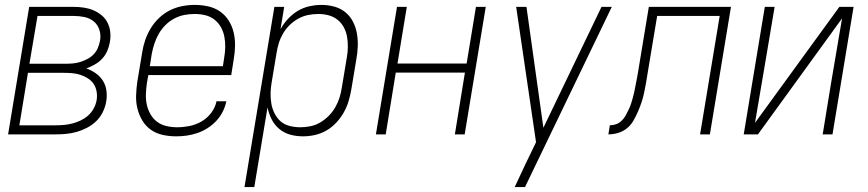

<svg xmlns="http://www.w3.org/2000/svg" viewBox="-20 -548 3540 783"><path d="M207 0H13L99 -520H280Q301 -520 321.5 -517Q342 -514 360 -506.5Q378 -499 393.5 -486.5Q409 -474 418 -456.5Q427 -439 429.5 -418.5Q432 -398 428 -376Q425 -358 417.5 -340.5Q410 -323 397 -309Q384 -295 366.5 -285Q349 -275 332 -269Q352 -262 370 -249.5Q388 -237 399.5 -219Q411 -201 414 -178.5Q417 -156 413 -133Q409 -111 399 -90.5Q389 -70 372.5 -54Q356 -38 335 -27Q314 -16 292.5 -10Q271 -4 249.5 -2Q228 0 207 0ZM100 -288H249Q263 -288 278.5 -289.5Q294 -291 308 -295.5Q322 -300 336.5 -307.5Q351 -315 362 -326.5Q373 -338 379 -352.5Q385 -367 388 -382Q392 -404 385.5 -425.5Q379 -447 362.5 -460.5Q346 -474 324.5 -478.5Q303 -483 280 -483H133ZM59 -37H207Q224 -37 241 -38.5Q258 -40 275.5 -44.5Q293 -49 309.5 -57Q326 -65 339.5 -77Q353 -89 362 -105.5Q371 -122 374 -139Q377 -157 374 -174.5Q371 -192 362 -205.5Q353 -219 339 -228Q325 -237 309 -242.5Q293 -248 275 -249.5Q257 -251 240 -251H94Z M698 8Q670 8 643 2Q616 -4 595 -19Q574 -34 560.5 -56.5Q547 -79 540.5 -105Q534 -131 535 -159Q536 -187 540 -215L560 -335Q564 -361 572.5 -385.5Q581 -410 595 -433Q609 -456 629 -475Q649 -494 673 -506Q697 -518 723 -523Q749 -528 774 -528Q802 -528 829 -522Q856 -516 877.5 -501Q899 -486 913 -463.5Q927 -441 933 -415Q939 -389 938.5 -361Q938 -333 933 -305L923 -242H585L579 -209Q576 -187 575 -165Q574 -143 578.5 -122Q583 -101 593.5 -82.5Q604 -64 620.5 -51.5Q637 -39 658.5 -34Q680 -29 702 -29Q727 -29 752.5 -34Q778 -39 801.5 -52.5Q825 -66 841.5 -88Q858 -110 863 -135H903Q899 -114 888.5 -93Q878 -72 862 -55Q846 -38 826.5 -25.5Q807 -13 785 -5.5Q763 2 741.5 5Q720 8 698 8ZM591 -278H889L894 -311Q898 -333 898.5 -355Q899 -377 895 -398Q891 -419 881 -437Q871 -455 854.5 -468Q838 -481 817 -486Q796 -491 774 -491Q753 -491 732 -487Q711 -483 691 -472.5Q671 -462 655 -446Q639 -430 628 -411Q617 -392 610 -371Q603 -350 599 -329Z M977 215 1099 -520H1139L1124 -429Q1136 -451 1154.5 -471Q1173 -491 1195 -504Q1217 -517 1242 -522.5Q1267 -528 1291 -528Q1318 -528 1343.5 -521Q1369 -514 1388.5 -498Q1408 -482 1419.5 -459.5Q1431 -437 1435.5 -411.5Q1440 -386 1439 -359Q1438 -332 1433 -305L1413 -185Q1409 -161 1402 -137Q1395 -113 1382.5 -90.5Q1370 -68 1352 -48.5Q1334 -29 1311.5 -16Q1289 -3 1264.5 2.5Q1240 8 1216 8Q1188 8 1163 1Q1138 -6 1118.5 -22.5Q1099 -39 1087.5 -62Q1076 -85 1071 -110L1017 215ZM1204 -29Q1224 -29 1245 -33Q1266 -37 1285 -48Q1304 -59 1320 -75Q1336 -91 1347 -110Q1358 -129 1364.5 -149.5Q1371 -170 1374 -191L1394 -311Q1398 -332 1398.5 -354Q1399 -376 1395.5 -397Q1392 -418 1382.5 -436Q1373 -454 1357 -467Q1341 -480 1320.5 -485.5Q1300 -491 1278 -491Q1258 -491 1237.5 -487Q1217 -483 1197.5 -472.5Q1178 -462 1162 -446.5Q1146 -431 1135 -412.5Q1124 -394 1117.5 -373.5Q1111 -353 1108 -333L1088 -213Q1084 -191 1083.5 -169Q1083 -147 1086.5 -126Q1090 -105 1099.5 -86Q1109 -67 1124 -53.5Q1139 -40 1160.5 -34.5Q1182 -29 1204 -29Z M1513 0 1599 -520H1639L1601 -289H1883L1921 -520H1961L1875 0H1835L1876 -252H1594L1553 0Z M2079 215Q2090 191 2101 168Q2112 145 2123 121L2166 32L2085 -520H2127L2196 -27L2433 -520H2475L2121 215Z M2835 0 2915 -483H2660L2621 -249Q2618 -229 2614.5 -209.5Q2611 -190 2607 -170.5Q2603 -151 2596.5 -131.5Q2590 -112 2582 -93.5Q2574 -75 2563.5 -56.5Q2553 -38 2537 -25Q2521 -12 2501 -6Q2481 0 2461 0L2467 -37Q2480 -37 2492.5 -41.5Q2505 -46 2515 -55.5Q2525 -65 2531.5 -77Q2538 -89 2544 -101.5Q2550 -114 2554 -126.5Q2558 -139 2561.5 -152Q2565 -165 2567.5 -177.5Q2570 -190 2572.5 -203Q2575 -216 2577.5 -228.5Q2580 -241 2582 -254L2626 -520H2961L2875 0Z M3013 0 3099 -520H3139L3104 -312Q3093 -246 3081.5 -179.5Q3070 -113 3059 -47L3403 -520H3461L3375 0H3335L3369 -208Q3380 -274 3391.5 -340.5Q3403 -407 3414 -473L3071 0Z"/></svg>

Font: Iosevka Extralight Oblique
Style: Regular
Weight: 200
Italic angle: -9°
Monospace: yes
Designer: Belleve Invis
Foundry: Belleve Invis
Version: Version 32.5.0; ttfautohint (v1.8.4)